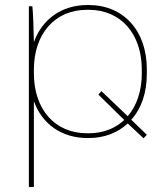

<svg xmlns="http://www.w3.org/2000/svg" viewBox="-20 -545 667 765"><path d="M95 200H115V-142C148 -50 226 5 329 5H333C396 5 449 -16 489 -53L552 6L565 -8L503 -68C543 -112 565 -175 565 -251V-269C565 -423 472 -525 333 -525H329C226 -525 148 -469 115 -377C114 -436 112 -490 109 -520H95ZM327 -14C198 -14 115 -110 115 -253V-267C115 -410 198 -506 327 -506H333C462 -506 545 -410 545 -267V-253C545 -183 525 -124 489 -82L384 -182L372 -168L475 -67C439 -33 391 -14 333 -14Z"/></svg>

Font: Fixel Text Thin
Style: Regular
Weight: 100
Width: 4
Designer: AlfaBravo + MacPaw
Foundry: Kyrylo Tkachov, Marchela Mozhyna, Serhii Makarenko, Maria Weinstein, Zakhar Kryvoshyya
Version: Version 1.211